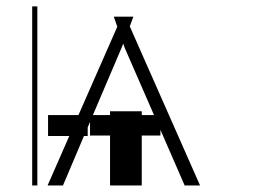

<svg xmlns="http://www.w3.org/2000/svg" viewBox="-20 -565 778 585"><path d="M542.6 0 468.8 -169.4V-152H411.9V0H315.3V-152H254.3V-193.5L247.2 -176.8V-150.6H235.8L171.9 0H125L191.1 -150.6H126.4V-214.5H219.1L337.4 -483.7L326.7 -514.2H386.4L375.4 -484.7L589.5 0ZM350.9 -420.5 263.1 -214.5H315.3V-225.9H411.9V-214.5H449.2L359.4 -420.5L355.5 -432.2ZM93.8 -545.5V0H78.1V-545.5Z"/></svg>

Font: Inter Thin BETA
Style: Regular
Weight: 100
Designer: Rasmus Andersson
Foundry: rsms
Version: Version 3.011;git-f93a4a705